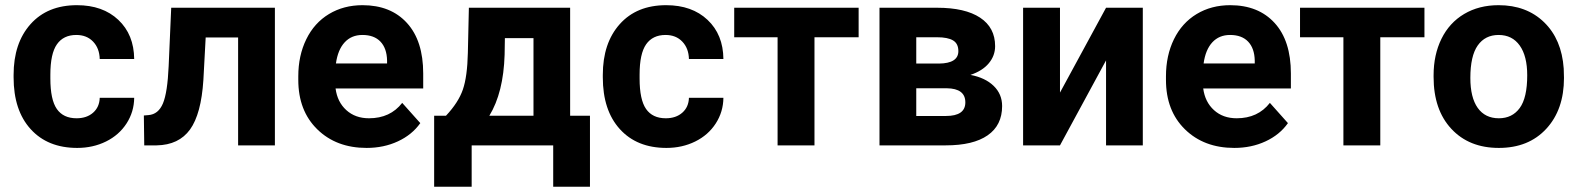

<svg xmlns="http://www.w3.org/2000/svg" viewBox="-20 -558 6056 737"><path d="M273.9 -104Q313 -104 337.4 -125.5Q361.8 -147 362.8 -182.6H495.1Q494.6 -128.9 465.8 -84.2Q437 -39.6 387 -14.9Q336.9 9.8 276.4 9.8Q163.1 9.8 97.7 -62.3Q32.2 -134.3 32.2 -261.2V-270.5Q32.2 -392.6 97.2 -465.3Q162.1 -538.1 275.4 -538.1Q374.5 -538.1 434.3 -481.7Q494.1 -425.3 495.1 -331.5H362.8Q361.8 -372.6 337.4 -398.2Q313 -423.8 272.9 -423.8Q223.6 -423.8 198.5 -387.9Q173.3 -352.1 173.3 -271.5V-256.8Q173.3 -175.3 198.2 -139.6Q223.1 -104 273.9 -104Z M1035.2 -528.3V0H894V-414.1H769.5L760.7 -251Q752.4 -120.6 709.5 -61Q666.5 -1.5 581.5 0H533.7L532.2 -114.7L549.8 -116.2Q587.9 -119.1 605.5 -161.1Q623 -203.1 627.4 -304.2L637.2 -528.3Z M1125 0ZM1387.2 9.8Q1271 9.8 1198 -61.5Q1125 -132.8 1125 -251.5V-265.1Q1125 -344.7 1155.8 -407.5Q1186.5 -470.2 1242.9 -504.2Q1299.3 -538.1 1371.6 -538.1Q1480 -538.1 1542.2 -469.7Q1604.5 -401.4 1604.5 -275.9V-218.3H1268.1Q1274.9 -166.5 1309.3 -135.3Q1343.8 -104 1396.5 -104Q1478 -104 1523.9 -163.1L1593.3 -85.4Q1561.5 -40.5 1507.3 -15.4Q1453.1 9.8 1387.2 9.8ZM1371.1 -423.8Q1329.1 -423.8 1303 -395.5Q1276.9 -367.2 1269.5 -314.5H1465.8V-325.7Q1464.8 -372.6 1440.4 -398.2Q1416 -423.8 1371.1 -423.8Z M1691.9 -113.8Q1739.7 -164.6 1756.8 -214.4Q1773.9 -264.2 1775.9 -355.5L1779.8 -528.3H2168.5V-113.8H2244.6V158.7H2103.5V0H1790.5V158.7H1646.5V-113.8ZM1858.4 -113.8H2027.8V-411.6H1918L1917 -348.1Q1912.6 -202.6 1858.4 -113.8Z M2535.6 -104Q2574.7 -104 2599.1 -125.5Q2623.5 -147 2624.5 -182.6H2756.8Q2756.3 -128.9 2727.5 -84.2Q2698.7 -39.6 2648.7 -14.9Q2598.6 9.8 2538.1 9.8Q2424.8 9.8 2359.4 -62.3Q2293.9 -134.3 2293.9 -261.2V-270.5Q2293.9 -392.6 2358.9 -465.3Q2423.8 -538.1 2537.1 -538.1Q2636.2 -538.1 2696 -481.7Q2755.9 -425.3 2756.8 -331.5H2624.5Q2623.5 -372.6 2599.1 -398.2Q2574.7 -423.8 2534.7 -423.8Q2485.4 -423.8 2460.2 -387.9Q2435.1 -352.1 2435.1 -271.5V-256.8Q2435.1 -175.3 2460 -139.6Q2484.9 -104 2535.6 -104Z M3275.9 -415H3106.4V0H2964.8V-415H2798.3V-528.3H3275.9Z M3356 0V-528.3H3576.7Q3684.6 -528.3 3742.2 -490.2Q3799.8 -452.1 3799.8 -380.9Q3799.8 -344.2 3775.6 -315.2Q3751.5 -286.1 3705.1 -270.5Q3761.7 -259.8 3794.2 -228.3Q3826.7 -196.8 3826.7 -150.9Q3826.7 -77.1 3771.2 -38.6Q3715.8 0 3610.4 0ZM3497.1 -219.2V-112.8H3610.8Q3685.5 -112.8 3685.5 -165Q3685.5 -218.3 3614.3 -219.2ZM3497.1 -314H3584.5Q3658.7 -314.9 3658.7 -361.8Q3658.7 -390.6 3638.4 -402.8Q3618.2 -415 3576.7 -415H3497.1Z M4225.6 -528.3H4366.7V0H4225.6V-326.2L4048.8 0H3907.2V-528.3H4048.8V-202.6Z M4455.6 0ZM4717.8 9.8Q4601.6 9.8 4528.6 -61.5Q4455.6 -132.8 4455.6 -251.5V-265.1Q4455.6 -344.7 4486.3 -407.5Q4517.1 -470.2 4573.5 -504.2Q4629.9 -538.1 4702.1 -538.1Q4810.5 -538.1 4872.8 -469.7Q4935.1 -401.4 4935.1 -275.9V-218.3H4598.6Q4605.5 -166.5 4639.9 -135.3Q4674.3 -104 4727.1 -104Q4808.6 -104 4854.5 -163.1L4923.8 -85.4Q4892.1 -40.5 4837.9 -15.4Q4783.7 9.8 4717.8 9.8ZM4701.7 -423.8Q4659.7 -423.8 4633.5 -395.5Q4607.4 -367.2 4600.1 -314.5H4796.4V-325.7Q4795.4 -372.6 4771 -398.2Q4746.6 -423.8 4701.7 -423.8Z M5447.8 -415H5278.3V0H5136.7V-415H4970.2V-528.3H5447.8Z M5482.9 0ZM5482.9 -269Q5482.9 -347.7 5513.2 -409.2Q5543.5 -470.7 5600.3 -504.4Q5657.2 -538.1 5732.4 -538.1Q5839.4 -538.1 5907 -472.7Q5974.6 -407.2 5982.4 -294.9L5983.4 -258.8Q5983.4 -137.2 5915.5 -63.7Q5847.7 9.8 5733.4 9.8Q5619.1 9.8 5551 -63.5Q5482.9 -136.7 5482.9 -262.7ZM5624 -258.8Q5624 -183.6 5652.3 -143.8Q5680.7 -104 5733.4 -104Q5784.7 -104 5813.5 -143.3Q5842.3 -182.6 5842.3 -269Q5842.3 -342.8 5813.5 -383.3Q5784.7 -423.8 5732.4 -423.8Q5680.7 -423.8 5652.3 -383.5Q5624 -343.3 5624 -258.8Z"/></svg>

Font: Roboto-o
Style: o-Bold
Weight: 700
Designer: Google
Version: Version 2.134; 2016; ttfautohint (v1.6)